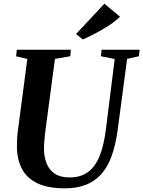

<svg xmlns="http://www.w3.org/2000/svg" viewBox="-20 -1013 778 1043"><path d="M670.5 -693 619 -306Q608 -224.5 586.2 -164.8Q564.5 -105 529.8 -66.5Q495 -28 446.2 -9Q397.5 10 332.5 10Q239.5 10 182.2 -17.8Q125 -45.5 98.8 -96.5Q72.5 -147.5 72 -215.5Q72 -234 72.8 -253.8Q73.5 -273.5 76 -294.5L128.5 -693L67.5 -707L71.5 -743H365L361.5 -707.5L278.5 -693L226.5 -302Q223 -274.5 221 -249.5Q219 -224.5 219 -204Q219.5 -160.5 233.2 -125.2Q247 -90 277.5 -69.5Q308 -49 358 -49Q417.5 -49 457.2 -77.8Q497 -106.5 520.8 -164.8Q544.5 -223 555.5 -312.5L603 -692.5L528 -707.5L532 -743H738.5L734.5 -707.5ZM430.5 -798.5 393 -828 547 -993 632 -922Q603.5 -895 568 -872.2Q532.5 -849.5 496.8 -831Q461 -812.5 430.5 -798.5Z"/></svg>

Font: Merriweather 72pt
Style: Bold Italic
Weight: 700
Italic angle: -7.8°
Version: Version 2.101